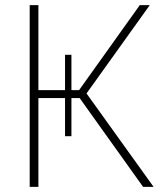

<svg xmlns="http://www.w3.org/2000/svg" viewBox="-20 -730 625 750"><path d="M96 0V-710H130V-378H234V-516H259V-378H289L526 -710H565L318 -365L580 0H539L291 -347H259V-198H234V-347H130V0Z"/></svg>

Font: Raleway ExtraLight
Style: Regular
Weight: 200
Designer: Matt McInerney, Pablo Impallari, Rodrigo Fuenzalida
Foundry: Matt McInerney, Pablo Impallari, Rodrigo Fuenzalida
Version: Version 4.026